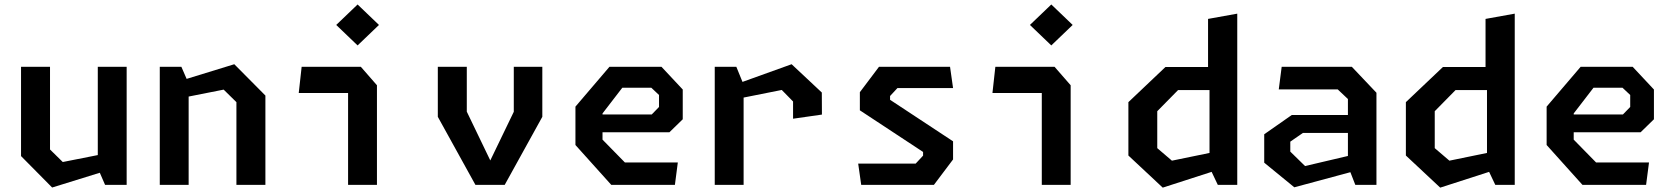

<svg xmlns="http://www.w3.org/2000/svg" viewBox="-20 -826 7480 858"><path d="M203.5 -527.5H74V-128.5L213 12L426 -54L449.5 0H546V-527.5H417V-133L260.5 -102L203.5 -158Z M1036.5 0H1166V-399L1027 -539L814 -473.5L790.5 -527.5H694V0H823V-394.5L979.5 -425.5L1036.5 -369.5Z M1535.5 0H1664.5V-445L1592.5 -527.5H1328L1315 -410.5H1535.5ZM1578 -623 1673.5 -714.5 1578 -806 1482.5 -714.5Z M2104.5 0H2235.5L2403.5 -304V-527.5H2276V-326.5L2171 -109L2066 -327V-527.5H1936.5V-304Z M2711.5 0H2996L3009 -100H2772.5L2672.5 -202V-235H2971.5L3031 -293V-426L2936 -527.5H2703.5L2551.5 -349.5V-178ZM2672.5 -314.5V-319L2761 -434H2890.5L2925 -401.5V-348L2892.5 -314.5Z M3524 -295.5 3653 -314 3652.5 -412.5 3517.5 -539 3298 -460 3270.5 -527.5H3174V0H3303V-390L3473.5 -424L3524 -372.5Z M3828.5 0H4153.5L4239 -113.5V-194.5L3957.5 -380V-397L3990.5 -432.5H4239L4225.5 -527.5H3908L3822.5 -414V-333L4105 -147V-130.5L4072 -95H3815Z M4635.5 0H4764.5V-445L4692.5 -527.5H4428L4415 -410.5H4635.5ZM4678 -623 4773.5 -714.5 4678 -806 4582.5 -714.5Z M5422 0H5509V-765L5378.5 -741.5V-526.5H5188L5022.5 -369.5V-131L5176 12.5L5394.5 -58ZM5151.5 -164V-329L5244.5 -423.5H5385V-142.5L5217 -108Z M6036.5 0H6131V-411.5L6021 -527.5H5707.5L5694.5 -426.5H5958L6003.5 -383.5V-312H5752.5L5629.5 -226V-99L5764 11L6014.5 -56.5ZM5746 -148.5V-193L5802.5 -232H6003.5V-129L5812 -84Z M6662 0H6749V-765L6618.5 -741.5V-526.5H6428L6262.5 -369.5V-131L6416 12.5L6634.5 -58ZM6391.5 -164V-329L6484.5 -423.5H6625V-142.5L6457 -108Z M7051.5 0H7336L7349 -100H7112.5L7012.5 -202V-235H7311.5L7371 -293V-426L7276 -527.5H7043.5L6891.5 -349.5V-178ZM7012.5 -314.5V-319L7101 -434H7230.5L7265 -401.5V-348L7232.5 -314.5Z"/></svg>

Font: Monaspace Krypton SemiBold
Style: Regular
Weight: 600
Designer: Riley Cran & the Lettermatic Team
Foundry: Lettermatic
Version: Version 1.200 (Monaspace Krypton)